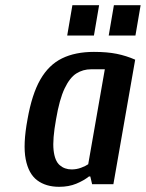

<svg xmlns="http://www.w3.org/2000/svg" viewBox="-20 -710 562 740"><path d="M208 10Q157 10 123.5 -15Q90 -40 79 -96.5Q68 -153 86 -250Q103 -347 135.5 -403.5Q168 -460 219 -485Q270 -510 342 -510Q393 -510 430 -502.5Q467 -495 501 -480L417 0H335L328 -30H323Q303 -14 274 -2Q245 10 208 10ZM256 -57Q275 -57 292.5 -63.5Q310 -70 320 -77L384 -443H331Q300 -443 274.5 -427Q249 -411 229 -369Q209 -327 196 -250Q182 -173 186.5 -131.5Q191 -90 210 -73.5Q229 -57 256 -57ZM399 -573 419 -690H522L502 -573ZM239 -573 259 -690H362L342 -573Z"/></svg>

Font: Cuprum SemiBold
Style: Italic
Weight: 600
Italic angle: -10°
Version: Version 3.000